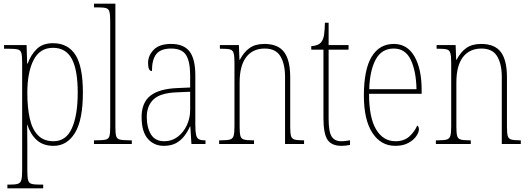

<svg xmlns="http://www.w3.org/2000/svg" viewBox="-20 -780 2866 1040"><path d="M20 240V220H33Q63 220 77 215.5Q91 211 95.5 195Q100 179 100 143V-441Q100 -476 96 -492Q92 -508 76.5 -512Q61 -516 26 -516H2V-536H124L127 -436H130Q147 -483 179 -514.5Q211 -546 267 -546Q348 -546 388.5 -483Q429 -420 429 -279Q429 -130 386 -60Q343 10 270 10Q214 10 179.5 -21Q145 -52 128 -105H127Q127 -88 127.5 -58Q128 -28 128 14V143Q128 179 132 195Q136 211 150 215.5Q164 220 194 220H214V240ZM270 -15Q338 -15 369.5 -85.5Q401 -156 401 -278Q401 -401 369 -461Q337 -521 267 -521Q196 -521 162 -455Q128 -389 128 -277Q128 -198 141 -139Q154 -80 185.5 -47.5Q217 -15 270 -15Z M489 0V-20H500Q537 -20 553 -24Q569 -28 573 -43.5Q577 -59 577 -94V-662Q577 -699 573 -715.5Q569 -732 554.5 -736Q540 -740 510 -740H489V-760H605V-94Q605 -59 609 -43.5Q613 -28 629.5 -24Q646 -20 682 -20H694V0Z M867 10Q814 10 780.5 -28.5Q747 -67 747 -146Q747 -224 794.5 -261.5Q842 -299 941 -303L1010 -306V-371Q1010 -446 988 -481.5Q966 -517 907 -517Q851 -517 827 -487.5Q803 -458 803 -395Q782 -395 782 -439Q782 -479 812.5 -510.5Q843 -542 907 -542Q975 -542 1006.5 -501.5Q1038 -461 1038 -372V-105Q1038 -68 1042 -50Q1046 -32 1057 -26Q1068 -20 1089 -20H1093V0H1017L1011 -95H1009Q997 -68 979 -44Q961 -20 934 -5Q907 10 867 10ZM870 -15Q911 -15 942.5 -39Q974 -63 992 -101.5Q1010 -140 1010 -185V-283L940 -280Q849 -277 812 -242Q775 -207 775 -146Q775 -90 797.5 -52.5Q820 -15 870 -15Z M1167 0V-20H1180Q1212 -20 1226.5 -24.5Q1241 -29 1245.5 -44.5Q1250 -60 1250 -95V-441Q1250 -476 1245.5 -492Q1241 -508 1227 -512Q1213 -516 1183 -516H1171V-536H1274L1277 -456H1279Q1301 -498 1332 -520Q1363 -542 1412 -542Q1486 -542 1519 -498Q1552 -454 1552 -361V-95Q1552 -60 1556 -44.5Q1560 -29 1574.5 -24.5Q1589 -20 1620 -20H1627V0H1524V-364Q1524 -433 1499 -475Q1474 -517 1414 -517Q1349 -517 1313.5 -470.5Q1278 -424 1278 -333V-95Q1278 -60 1282 -44.5Q1286 -29 1300.5 -24.5Q1315 -20 1347 -20H1356V0Z M1830 10Q1776 10 1754 -23Q1732 -56 1732 -141V-511H1666V-530Q1704 -532 1720 -552Q1732 -567 1735.5 -592.5Q1739 -618 1740 -657H1760V-536H1868V-511H1760V-138Q1760 -66 1776.5 -40.5Q1793 -15 1828 -15Q1841 -15 1851.5 -16.5Q1862 -18 1876 -20V5Q1851 10 1830 10Z M2121 10Q2043 10 1997 -60.5Q1951 -131 1951 -262Q1951 -403 1993 -472.5Q2035 -542 2113 -542Q2186 -542 2225 -474.5Q2264 -407 2264 -291V-272H1979Q1979 -142 2017.5 -78.5Q2056 -15 2122 -15Q2169 -15 2197.5 -41Q2226 -67 2240 -100Q2249 -95 2249 -79Q2249 -63 2234.5 -42Q2220 -21 2191.5 -5.5Q2163 10 2121 10ZM2236 -297Q2234 -395 2205 -456Q2176 -517 2113 -517Q2047 -517 2015 -457.5Q1983 -398 1980 -297Z M2341 0V-20H2354Q2386 -20 2400.5 -24.5Q2415 -29 2419.5 -44.5Q2424 -60 2424 -95V-441Q2424 -476 2419.5 -492Q2415 -508 2401 -512Q2387 -516 2357 -516H2345V-536H2448L2451 -456H2453Q2475 -498 2506 -520Q2537 -542 2586 -542Q2660 -542 2693 -498Q2726 -454 2726 -361V-95Q2726 -60 2730 -44.5Q2734 -29 2748.5 -24.5Q2763 -20 2794 -20H2801V0H2698V-364Q2698 -433 2673 -475Q2648 -517 2588 -517Q2523 -517 2487.5 -470.5Q2452 -424 2452 -333V-95Q2452 -60 2456 -44.5Q2460 -29 2474.5 -24.5Q2489 -20 2521 -20H2530V0Z"/></svg>

Font: Noto Serif Thai Condensed Thin
Style: Regular
Weight: 100
Width: 3
Designer: Monotype Design Team
Foundry: Monotype Imaging Inc.
Version: Version 2.001; ttfautohint (v1.8.4.7-5d5b)